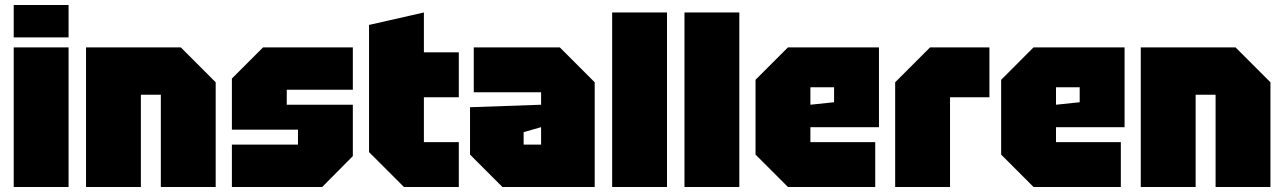

<svg xmlns="http://www.w3.org/2000/svg" viewBox="-20 -750 5150 770"><path d="M35 0V-560H255V0ZM35 -600V-730H255V-600Z M325 0V-560H705L845 -420V0H625V-370H545V0Z M910 0V-170H1175V-230H910V-435L1035 -560H1395V-390H1130V-330H1395V-124L1272 0Z M1460 -650 1680 -700V-540H1820V-360H1680V-180H1820V0H1600L1460 -140Z M1865 -130V-320L2150 -330V-380H1880V-560H2225L2365 -420V0H1995ZM2080 -220V-170H2150V-240Z M2435 0V-700H2655V0Z M2725 0V-700H2945V0Z M3010 -130V-430L3140 -560H3505V-240H3230V-180H3490V0H3140ZM3230 -330 3325 -340V-400H3230Z M3570 0V-420L3710 -560H3948V-360H3790V0Z M3995 -130V-430L4125 -560H4490V-240H4215V-180H4475V0H4125ZM4215 -330 4310 -340V-400H4215Z M4555 0V-560H4935L5075 -420V0H4855V-370H4775V0Z"/></svg>

Font: Tektur SemiCondensed Black
Style: Regular
Weight: 900
Width: 4
Designer: Adam Jagosz
Foundry: Adam Jagosz
Version: Version 1.005;gftools[0.9.30]